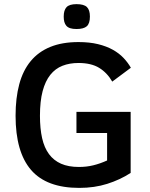

<svg xmlns="http://www.w3.org/2000/svg" viewBox="-20 -893 725 927"><path d="M522 -499Q497.1 -542 458.7 -565.4Q420.4 -588.9 358.9 -588.9Q315.9 -588.9 281.5 -575.4Q247.1 -562 222.9 -531.7Q198.7 -501.5 185.8 -452.9Q172.9 -404.3 172.9 -334Q172.9 -272.5 183.3 -226.1Q193.8 -179.7 216.6 -148.9Q239.3 -118.2 274.9 -102.5Q310.5 -86.9 360.8 -86.9Q398.4 -86.9 430.9 -95Q463.4 -103 497.1 -118.2V-251H349.1V-353H610.8V-58.1Q559.6 -24.9 497.8 -5.4Q436 14.2 362.8 14.2Q204.6 14.2 129.9 -72.5Q55.2 -159.2 55.2 -334Q55.2 -419.9 73 -486.3Q90.8 -552.7 128.2 -597.9Q165.5 -643.1 222.9 -666.5Q280.3 -689.9 358.9 -689.9Q412.1 -689.9 453.1 -679.9Q494.1 -669.9 524.7 -652.8Q555.2 -635.7 576.4 -613.3Q597.7 -590.8 611.8 -565.9ZM414.1 -813Q414.1 -779.3 398.9 -766.1Q383.8 -752.9 349.6 -752.9Q331.1 -752.9 319.1 -756.8Q307.1 -760.7 300.3 -768.6Q293.5 -776.4 290.5 -787.6Q287.6 -798.8 287.6 -813Q287.6 -843.8 301.3 -858.4Q314.9 -873 349.6 -873Q385.3 -873 399.7 -858.9Q414.1 -844.7 414.1 -813Z"/></svg>

Font: Clear Sans Medium
Style: Regular
Weight: 500
Foundry: Intel Corporation
Version: Version 1.00